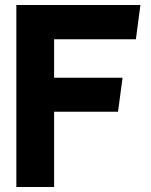

<svg xmlns="http://www.w3.org/2000/svg" viewBox="-20 -733 599 763"><path d="M45 -713V10H195V-289H449L467 -424H195V-577H520L538 -713Z"/></svg>

Font: Bluebird
Style: SfBdExt
Weight: 700
Designer: Jasper
Foundry: Cannot Into Space Fonts
Version: Version 0.98